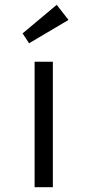

<svg xmlns="http://www.w3.org/2000/svg" viewBox="-20 -779 365 799"><path d="M124 0V-522H200V0ZM101 -599 74 -640 216 -759 265 -696Z"/></svg>

Font: Lexend Exa Light
Style: Regular
Weight: 300
Designer: Bonnie Shaver-Troup, Thomas Jockin
Foundry: Lexend
Version: Version 1.007